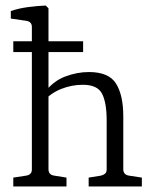

<svg xmlns="http://www.w3.org/2000/svg" viewBox="-20 -673 554 693"><path d="M28 -524H280V-485H28ZM28 0V-32L74 -39Q95 -42 95 -61V-576Q95 -595 74 -598L19 -606V-633Q47 -643 82 -647.5Q117 -652 145 -653L155 -643V-62Q155 -42 176 -39L220 -32V0ZM300 0V-32L344 -39Q353 -41 359 -46Q365 -51 365 -62V-239Q365 -302 348.5 -334.5Q332 -367 279 -367Q239 -367 201 -352Q163 -337 134 -305L137 -335Q171 -380 214.5 -396.5Q258 -413 301 -413Q373 -413 399 -371Q425 -329 425 -253V-62Q425 -42 446 -39L492 -32V0Z"/></svg>

Font: Yrsa Light
Style: Regular
Weight: 300
Designer: Anna Giedrys (Yrsa+Rasa design), David Brezina (Yrsa art-direction, Rasa art-direction, design)
Foundry: Rosetta Type Foundry
Version: Version 2.004